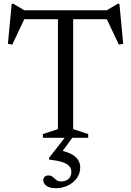

<svg xmlns="http://www.w3.org/2000/svg" viewBox="-20 -724 689 1009"><path d="M284.5 -639.5H364.5V-45.5L443.5 -19.5V0H205.5V-19.5L284.5 -45.5ZM583 -623H66L112 -632.5L44.5 -489.5L21.5 -494L41.5 -704H50.5L121 -662L77.5 -670H571.5L528 -662L598.5 -704H607.5L627.5 -494L604.5 -489.5L537 -632.5ZM275.5 265Q239 265 223.2 252Q207.5 239 207.5 223Q207.5 211.5 215 204.8Q222.5 198 234 198Q248.5 198 257.2 205.8Q266 213.5 275.5 221.5Q285 229.5 302 229.5Q325.5 229.5 340.2 216Q355 202.5 355 180Q355 161.5 343.8 148.8Q332.5 136 307 127.8Q281.5 119.5 238 114.5V105.5L339.5 -25H378L279.5 110.5L278 63Q325 70.5 352 84.2Q379 98 390.2 116Q401.5 134 401.5 155.5Q401.5 188 383.2 212.8Q365 237.5 336.2 251.2Q307.5 265 275.5 265Z"/></svg>

Font: Newsreader Text
Style: Regular
Weight: 400
Designer: Hugues Gentile
Foundry: Production Type
Version: Version 1.001